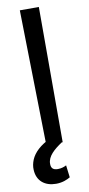

<svg xmlns="http://www.w3.org/2000/svg" viewBox="-103 -766 473 1017"><g transform="rotate(-10 134.0 -258.0)"><path d="M82.7 -727.3 96.9 0H185V-727.3ZM112.9 210.9C147.4 210.9 172.9 199.6 189.6 189.6L181.5 123.9C171.5 129.3 155.5 135.7 135.7 135.7C108.3 135.7 99.1 122.9 99.4 101.2C99.1 60.4 137.1 28.8 180 0L125.7 -32.3C67.5 -5.7 33.4 27.7 18.1 63.6C10.7 81.7 7.1 99.4 8.2 117.2C10.7 178.3 53.3 210.9 112.9 210.9Z"/></g></svg>

Font: Inter 465
Style: Regular
Weight: 400
Designer: Rasmus Andersson
Foundry: rsms
Version: Version 3.019;Glyphs 3.1.2 (3151)